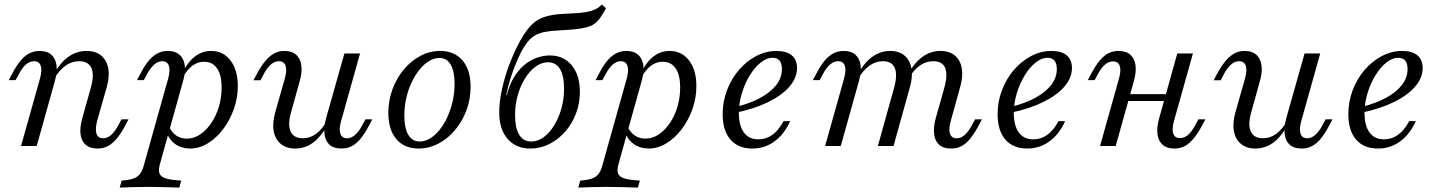

<svg xmlns="http://www.w3.org/2000/svg" viewBox="-20 -654 6446 860"><path d="M416.9 11.3Q383.1 11.3 363.7 -5.6Q344.4 -22.6 340.7 -53.2Q337.1 -83.9 348.4 -123.4L386.3 -259.7Q403.2 -318.5 389.5 -349.2Q375.8 -379.8 333.9 -379.8Q301.6 -379.8 273.4 -359.7Q245.2 -339.5 221 -299.2V-320.2Q249.2 -373.4 286.3 -399.6Q323.4 -425.8 367.7 -425.8Q428.2 -425.8 453.2 -381Q478.2 -336.3 458.1 -263.7L415.3 -112.9Q405.6 -76.6 412.1 -55.6Q418.5 -34.7 441.9 -34.7Q460.5 -34.7 477 -48.8Q493.5 -62.9 508.1 -89.5L524.2 -119.4H555.6L537.1 -84.7Q521 -54.8 502.8 -33.1Q484.7 -11.3 464.1 0Q443.5 11.3 416.9 11.3ZM74.2 0 158.9 -301.6Q169.4 -337.9 162.5 -358.9Q155.6 -379.8 132.3 -379.8Q113.7 -379.8 97.2 -366.1Q80.6 -352.4 66.1 -325L50 -295.2H19.4L37.9 -329.8Q54 -360.5 71.8 -381.9Q89.5 -403.2 110.5 -414.5Q131.5 -425.8 157.3 -425.8Q191.1 -425.8 210.1 -408.9Q229 -391.9 233.1 -361.7Q237.1 -331.5 225.8 -291.1L144.4 0Z M516.1 186.3 525 154.8Q557.3 152.4 576.6 146Q596 139.5 607.3 124.6Q618.5 109.7 625 83.9L733.1 -301.6Q743.5 -339.5 736.3 -359.7Q729 -379.8 706.5 -379.8Q688.7 -379.8 672.2 -366.1Q655.6 -352.4 640.3 -325L624.2 -295.2H593.5L612.1 -329.8Q628.2 -360.5 646 -381.9Q663.7 -403.2 684.7 -414.5Q705.6 -425.8 731.5 -425.8Q779.8 -425.8 798.8 -389.9Q817.7 -354 800 -291.1L696 82.3Q688.7 108.9 694.8 123.8Q700.8 138.7 724.2 145.6Q747.6 152.4 791.9 154.8L783.1 186.3Q769.4 185.5 747.2 185.1Q725 184.7 698.4 183.9Q671.8 183.1 645.2 183.1Q606.5 183.1 571 184.3Q535.5 185.5 516.1 186.3ZM831.5 11.3Q793.5 11.3 765.7 -8.1Q737.9 -27.4 727.4 -59.7L737.9 -85.5Q750 -59.7 770.2 -46.4Q790.3 -33.1 816.9 -33.1Q848.4 -33.1 876.2 -51.6Q904 -70.2 925.8 -102Q947.6 -133.9 960.1 -175Q972.6 -216.1 972.6 -262.1Q972.6 -317.7 952.4 -347.6Q932.3 -377.4 893.5 -377.4Q865.3 -377.4 841.1 -359.3Q816.9 -341.1 798.4 -305.6L800 -332.3Q822.6 -378.2 854.4 -402Q886.3 -425.8 925 -425.8Q979.8 -425.8 1012.5 -383.1Q1045.2 -340.3 1045.2 -268.5Q1045.2 -215.3 1027.4 -165.3Q1009.7 -115.3 979.4 -75.4Q949.2 -35.5 910.9 -12.1Q872.6 11.3 831.5 11.3Z M1302.4 11.3Q1262.9 11.3 1237.9 -9.3Q1212.9 -29.8 1206 -66.1Q1199.2 -102.4 1212.9 -151.6L1255.6 -301.6Q1266.1 -338.7 1259.3 -359.3Q1252.4 -379.8 1229 -379.8Q1210.5 -379.8 1194 -365.7Q1177.4 -351.6 1162.9 -325L1146.8 -294.4H1115.3L1133.9 -329Q1150.8 -359.7 1168.5 -381Q1186.3 -402.4 1207.3 -414.1Q1228.2 -425.8 1254 -425.8Q1287.9 -425.8 1306.9 -408.5Q1325.8 -391.1 1329.8 -360.9Q1333.9 -330.6 1322.6 -291.1L1284.7 -154.8Q1267.7 -96.8 1281.5 -65.7Q1295.2 -34.7 1336.3 -34.7Q1368.5 -34.7 1396 -54.8Q1423.4 -75 1446 -115.3V-94.4Q1418.5 -41.9 1382.7 -15.3Q1346.8 11.3 1302.4 11.3ZM1509.7 11.3Q1475 11.3 1456 -5.6Q1437.1 -22.6 1433.5 -53.2Q1429.8 -83.9 1440.3 -123.4L1522.6 -414.5H1592.7L1508.1 -112.9Q1497.6 -76.6 1504.4 -55.6Q1511.3 -34.7 1534.7 -34.7Q1552.4 -34.7 1569 -48.4Q1585.5 -62.1 1600.8 -89.5L1616.9 -119.4H1647.6L1629 -84.7Q1612.9 -54.8 1595.2 -33.1Q1577.4 -11.3 1556.9 0Q1536.3 11.3 1509.7 11.3Z M1855.6 11.3Q1791.1 11.3 1755.2 -31Q1719.4 -73.4 1719.4 -148.4Q1719.4 -204 1737.9 -254Q1756.5 -304 1788.7 -342.7Q1821 -381.5 1862.9 -403.6Q1904.8 -425.8 1951.6 -425.8Q2015.3 -425.8 2051.6 -383.5Q2087.9 -341.1 2087.9 -265.3Q2087.9 -209.7 2069.4 -160.1Q2050.8 -110.5 2018.5 -71.8Q1986.3 -33.1 1944 -10.9Q1901.6 11.3 1855.6 11.3ZM1859.7 -20.2Q1883.9 -20.2 1906.9 -34.3Q1929.8 -48.4 1949.6 -73Q1969.4 -97.6 1984.3 -130.6Q1999.2 -163.7 2007.7 -201.2Q2016.1 -238.7 2016.1 -278.2Q2016.1 -334.7 1998.8 -364.5Q1981.5 -394.4 1948.4 -394.4Q1924.2 -394.4 1901.2 -380.2Q1878.2 -366.1 1858.5 -341.5Q1838.7 -316.9 1823.4 -284.3Q1808.1 -251.6 1799.6 -213.7Q1791.1 -175.8 1791.1 -136.3Q1791.1 -79.8 1808.9 -50Q1826.6 -20.2 1859.7 -20.2Z M2355.6 11.3Q2291.1 11.3 2253.6 -31.9Q2216.1 -75 2216.1 -150.8Q2216.1 -197.6 2228.6 -254.8Q2241.1 -312.1 2262.9 -369Q2284.7 -425.8 2310.9 -473Q2337.1 -520.2 2364.5 -546Q2388.7 -569.4 2421.4 -579Q2454 -588.7 2490.3 -591.1Q2526.6 -593.5 2561.7 -595.2Q2596.8 -596.8 2626.6 -604.8Q2656.5 -612.9 2675.8 -633.9L2694.4 -616.9Q2680.6 -591.9 2669 -575Q2657.3 -558.1 2643.5 -548Q2629.8 -537.9 2609.7 -532.3Q2589.5 -526.6 2559.3 -523.4Q2529 -520.2 2483.9 -517.7Q2446 -516.1 2419.8 -510.9Q2393.5 -505.6 2375.4 -494.8Q2357.3 -483.9 2343.1 -466.1Q2329 -448.4 2314.5 -421.8Q2303.2 -399.2 2290.3 -368.1Q2277.4 -337.1 2266.1 -301.2Q2254.8 -265.3 2247.6 -228.2H2254L2248.4 -221.8Q2259.7 -269.4 2279.8 -304Q2300 -338.7 2326.6 -361.3Q2353.2 -383.9 2383.1 -394.8Q2412.9 -405.6 2442.7 -405.6Q2504 -405.6 2540.7 -361.7Q2577.4 -317.7 2577.4 -242.7Q2577.4 -191.9 2560.1 -146Q2542.7 -100 2511.7 -64.5Q2480.6 -29 2440.7 -8.9Q2400.8 11.3 2355.6 11.3ZM2358.9 -20.2Q2388.7 -20.2 2414.9 -39.1Q2441.1 -58.1 2461.7 -91.5Q2482.3 -125 2494.4 -167.3Q2506.5 -209.7 2506.5 -255.6Q2506.5 -314.5 2488.3 -344.8Q2470.2 -375 2434.7 -375Q2405.6 -375 2379 -355.6Q2352.4 -336.3 2331.9 -303.2Q2311.3 -270.2 2299.2 -227.8Q2287.1 -185.5 2287.1 -139.5Q2287.1 -80.6 2305.6 -50.4Q2324.2 -20.2 2358.9 -20.2Z M2570.2 186.3 2579 154.8Q2611.3 152.4 2630.6 146Q2650 139.5 2661.3 124.6Q2672.6 109.7 2679 83.9L2787.1 -301.6Q2797.6 -339.5 2790.3 -359.7Q2783.1 -379.8 2760.5 -379.8Q2742.7 -379.8 2726.2 -366.1Q2709.7 -352.4 2694.4 -325L2678.2 -295.2H2647.6L2666.1 -329.8Q2682.3 -360.5 2700 -381.9Q2717.7 -403.2 2738.7 -414.5Q2759.7 -425.8 2785.5 -425.8Q2833.9 -425.8 2852.8 -389.9Q2871.8 -354 2854 -291.1L2750 82.3Q2742.7 108.9 2748.8 123.8Q2754.8 138.7 2778.2 145.6Q2801.6 152.4 2846 154.8L2837.1 186.3Q2823.4 185.5 2801.2 185.1Q2779 184.7 2752.4 183.9Q2725.8 183.1 2699.2 183.1Q2660.5 183.1 2625 184.3Q2589.5 185.5 2570.2 186.3ZM2885.5 11.3Q2847.6 11.3 2819.8 -8.1Q2791.9 -27.4 2781.5 -59.7L2791.9 -85.5Q2804 -59.7 2824.2 -46.4Q2844.4 -33.1 2871 -33.1Q2902.4 -33.1 2930.2 -51.6Q2958.1 -70.2 2979.8 -102Q3001.6 -133.9 3014.1 -175Q3026.6 -216.1 3026.6 -262.1Q3026.6 -317.7 3006.5 -347.6Q2986.3 -377.4 2947.6 -377.4Q2919.4 -377.4 2895.2 -359.3Q2871 -341.1 2852.4 -305.6L2854 -332.3Q2876.6 -378.2 2908.5 -402Q2940.3 -425.8 2979 -425.8Q3033.9 -425.8 3066.5 -383.1Q3099.2 -340.3 3099.2 -268.5Q3099.2 -215.3 3081.5 -165.3Q3063.7 -115.3 3033.5 -75.4Q3003.2 -35.5 2964.9 -12.1Q2926.6 11.3 2885.5 11.3Z M3350 11.3Q3286.3 11.3 3251.6 -29Q3216.9 -69.4 3216.9 -142.7Q3216.9 -198.4 3236.3 -249.6Q3255.6 -300.8 3289.5 -340.3Q3323.4 -379.8 3366.9 -402.8Q3410.5 -425.8 3458.1 -425.8Q3503.2 -425.8 3526.6 -406Q3550 -386.3 3550 -349.2Q3550 -305.6 3516.5 -266.5Q3483.1 -227.4 3421.8 -197.2Q3360.5 -166.9 3275.8 -149.2V-175Q3341.1 -191.1 3387.1 -216.5Q3433.1 -241.9 3457.7 -274.2Q3482.3 -306.5 3482.3 -344.4Q3482.3 -369.4 3471.8 -382.3Q3461.3 -395.2 3440.3 -395.2Q3413.7 -395.2 3386.7 -373.4Q3359.7 -351.6 3337.9 -315.7Q3316.1 -279.8 3302.8 -235.9Q3289.5 -191.9 3289.5 -148.4Q3289.5 -91.1 3312.1 -60.5Q3334.7 -29.8 3376.6 -29.8Q3411.3 -29.8 3439.5 -50Q3467.7 -70.2 3489.5 -111.3H3519.4Q3491.9 -51.6 3448.4 -20.2Q3404.8 11.3 3350 11.3Z M4240.3 11.3Q4205.6 11.3 4186.7 -5.6Q4167.7 -22.6 4164.1 -53.2Q4160.5 -83.9 4171 -123.4L4209.7 -260.5Q4225.8 -318.5 4213.7 -349.2Q4201.6 -379.8 4160.5 -379.8Q4127.4 -379.8 4099.2 -359.7Q4071 -339.5 4048.4 -300L4047.6 -321Q4075 -372.6 4111.7 -399.2Q4148.4 -425.8 4192.7 -425.8Q4232.3 -425.8 4256.9 -405.2Q4281.5 -384.7 4287.9 -348.4Q4294.4 -312.1 4280.6 -263.7L4238.7 -112.9Q4228.2 -75.8 4235.1 -55.2Q4241.9 -34.7 4265.3 -34.7Q4283.9 -34.7 4300 -48.4Q4316.1 -62.1 4331.5 -89.5L4347.6 -119.4H4378.2L4359.7 -84.7Q4343.5 -54.8 4325.8 -33.1Q4308.1 -11.3 4287.5 0Q4266.9 11.3 4240.3 11.3ZM3675.8 0 3760.5 -301.6Q3771 -337.9 3764.1 -358.9Q3757.3 -379.8 3733.9 -379.8Q3716.1 -379.8 3699.2 -366.1Q3682.3 -352.4 3667.7 -325L3651.6 -295.2H3621L3639.5 -329.8Q3655.6 -360.5 3673.4 -381.9Q3691.1 -403.2 3712.1 -414.5Q3733.1 -425.8 3758.9 -425.8Q3792.7 -425.8 3811.7 -408.9Q3830.6 -391.9 3834.7 -361.7Q3838.7 -331.5 3827.4 -291.1L3746 0ZM3912.1 0 3984.7 -260.5Q4000.8 -319.4 3987.9 -349.6Q3975 -379.8 3934.7 -379.8Q3902.4 -379.8 3874.2 -359.7Q3846 -339.5 3822.6 -300V-321Q3850 -372.6 3886.7 -399.2Q3923.4 -425.8 3966.9 -425.8Q4007.3 -425.8 4031.5 -405.2Q4055.6 -384.7 4062.5 -348.4Q4069.4 -312.1 4055.6 -263.7L3982.3 0Z M4581.5 11.3Q4517.7 11.3 4483.1 -29Q4448.4 -69.4 4448.4 -142.7Q4448.4 -198.4 4467.7 -249.6Q4487.1 -300.8 4521 -340.3Q4554.8 -379.8 4598.4 -402.8Q4641.9 -425.8 4689.5 -425.8Q4734.7 -425.8 4758.1 -406Q4781.5 -386.3 4781.5 -349.2Q4781.5 -305.6 4748 -266.5Q4714.5 -227.4 4653.2 -197.2Q4591.9 -166.9 4507.3 -149.2V-175Q4572.6 -191.1 4618.5 -216.5Q4664.5 -241.9 4689.1 -274.2Q4713.7 -306.5 4713.7 -344.4Q4713.7 -369.4 4703.2 -382.3Q4692.7 -395.2 4671.8 -395.2Q4645.2 -395.2 4618.1 -373.4Q4591.1 -351.6 4569.4 -315.7Q4547.6 -279.8 4534.3 -235.9Q4521 -191.9 4521 -148.4Q4521 -91.1 4543.5 -60.5Q4566.1 -29.8 4608.1 -29.8Q4642.7 -29.8 4671 -50Q4699.2 -70.2 4721 -111.3H4750.8Q4723.4 -51.6 4679.8 -20.2Q4636.3 11.3 4581.5 11.3Z M4907.3 0 4991.9 -301.6Q5002.4 -337.9 4995.6 -358.5Q4988.7 -379 4965.3 -379Q4946.8 -379 4930.6 -365.7Q4914.5 -352.4 4899.2 -325L4883.1 -295.2H4852.4L4871 -329.8Q4898.4 -380.6 4926.2 -403.2Q4954 -425.8 4990.3 -425.8Q5024.2 -425.8 5043.1 -408.9Q5062.1 -391.9 5066.1 -361.7Q5070.2 -331.5 5058.9 -291.1L4977.4 0ZM4997.6 -201.6 5006.5 -232.3H5238.7L5229.8 -201.6ZM5240.3 11.3Q5206.5 11.3 5187.5 -5.6Q5168.5 -22.6 5164.5 -53.2Q5160.5 -83.9 5171.8 -123.4L5253.2 -414.5H5323.4L5238.7 -112.9Q5228.2 -76.6 5235.1 -56Q5241.9 -35.5 5265.3 -35.5Q5284.7 -35.5 5300.4 -48.8Q5316.1 -62.1 5331.5 -89.5L5347.6 -119.4H5379L5360.5 -84.7Q5333.1 -34.7 5304.8 -11.7Q5276.6 11.3 5240.3 11.3Z M5603.2 11.3Q5563.7 11.3 5538.7 -9.3Q5513.7 -29.8 5506.9 -66.1Q5500 -102.4 5513.7 -151.6L5556.5 -301.6Q5566.9 -338.7 5560.1 -359.3Q5553.2 -379.8 5529.8 -379.8Q5511.3 -379.8 5494.8 -365.7Q5478.2 -351.6 5463.7 -325L5447.6 -294.4H5416.1L5434.7 -329Q5451.6 -359.7 5469.4 -381Q5487.1 -402.4 5508.1 -414.1Q5529 -425.8 5554.8 -425.8Q5588.7 -425.8 5607.7 -408.5Q5626.6 -391.1 5630.6 -360.9Q5634.7 -330.6 5623.4 -291.1L5585.5 -154.8Q5568.5 -96.8 5582.3 -65.7Q5596 -34.7 5637.1 -34.7Q5669.4 -34.7 5696.8 -54.8Q5724.2 -75 5746.8 -115.3V-94.4Q5719.4 -41.9 5683.5 -15.3Q5647.6 11.3 5603.2 11.3ZM5810.5 11.3Q5775.8 11.3 5756.9 -5.6Q5737.9 -22.6 5734.3 -53.2Q5730.6 -83.9 5741.1 -123.4L5823.4 -414.5H5893.5L5808.9 -112.9Q5798.4 -76.6 5805.2 -55.6Q5812.1 -34.7 5835.5 -34.7Q5853.2 -34.7 5869.8 -48.4Q5886.3 -62.1 5901.6 -89.5L5917.7 -119.4H5948.4L5929.8 -84.7Q5913.7 -54.8 5896 -33.1Q5878.2 -11.3 5857.7 0Q5837.1 11.3 5810.5 11.3Z M6152.4 11.3Q6088.7 11.3 6054 -29Q6019.4 -69.4 6019.4 -142.7Q6019.4 -198.4 6038.7 -249.6Q6058.1 -300.8 6091.9 -340.3Q6125.8 -379.8 6169.4 -402.8Q6212.9 -425.8 6260.5 -425.8Q6305.6 -425.8 6329 -406Q6352.4 -386.3 6352.4 -349.2Q6352.4 -305.6 6319 -266.5Q6285.5 -227.4 6224.2 -197.2Q6162.9 -166.9 6078.2 -149.2V-175Q6143.5 -191.1 6189.5 -216.5Q6235.5 -241.9 6260.1 -274.2Q6284.7 -306.5 6284.7 -344.4Q6284.7 -369.4 6274.2 -382.3Q6263.7 -395.2 6242.7 -395.2Q6216.1 -395.2 6189.1 -373.4Q6162.1 -351.6 6140.3 -315.7Q6118.5 -279.8 6105.2 -235.9Q6091.9 -191.9 6091.9 -148.4Q6091.9 -91.1 6114.5 -60.5Q6137.1 -29.8 6179 -29.8Q6213.7 -29.8 6241.9 -50Q6270.2 -70.2 6291.9 -111.3H6321.8Q6294.4 -51.6 6250.8 -20.2Q6207.3 11.3 6152.4 11.3Z"/></svg>

Font: Playfair 12pt Light
Style: Italic
Weight: 300
Italic angle: -15.6°
Designer: Claus Eggers Sørensen
Foundry: Claus Eggers Sørensen
Version: Version 2.000;gftools[0.9.28]